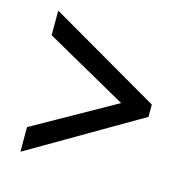

<svg xmlns="http://www.w3.org/2000/svg" viewBox="-83 -697 668 678"><g transform="rotate(15 251.5 -358.0)"><path d="M49 -190V-100L454 -336V-381L49 -616V-526L348 -358Z"/></g></svg>

Font: Noto Serif Sinhala Condensed Black
Style: Regular
Weight: 900
Width: 3
Designer: Jelle Bosma - Monotype Design Team
Foundry: Monotype Imaging Inc.
Version: Version 2.007